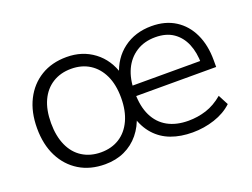

<svg xmlns="http://www.w3.org/2000/svg" viewBox="-83 -670 1115 850"><g transform="rotate(-20 474.0 -244.5)"><path d="M286 8Q216 8 164.5 -23.5Q113 -55 84.5 -111.5Q56 -168 56 -245Q56 -321 84.5 -377.5Q113 -434 164.5 -465.5Q216 -497 286 -497Q360 -497 414.5 -456Q469 -415 490 -342H478Q499 -415 554 -456Q609 -497 686 -497Q751 -497 797.5 -467.5Q844 -438 869 -385Q894 -332 894 -261V-229H497V-278H855L837 -264Q837 -318 820 -358.5Q803 -399 769.5 -422Q736 -445 685 -445Q633 -445 595 -420.5Q557 -396 537 -353Q517 -310 517 -252V-244Q517 -180 538.5 -136Q560 -92 600.5 -69.5Q641 -47 698 -47Q742 -47 782.5 -60Q823 -73 861 -105L886 -57Q852 -25 802 -8.5Q752 8 698 8Q642 8 597.5 -8.5Q553 -25 522 -59.5Q491 -94 476 -145H489Q476 -100 447.5 -65Q419 -30 378 -11Q337 8 286 8ZM287 -48Q337 -48 374 -71.5Q411 -95 431.5 -139.5Q452 -184 452 -245Q452 -307 431.5 -350.5Q411 -394 374 -417.5Q337 -441 287 -441Q237 -441 199.5 -417.5Q162 -394 142 -350.5Q122 -307 122 -245Q122 -184 142 -139.5Q162 -95 199.5 -71.5Q237 -48 287 -48Z"/></g></svg>

Font: Nunito Sans 10pt Light
Style: Regular
Weight: 300
Designer: Vernon Adams
Foundry: Vernon Adams
Version: Version 3.101;gftools[0.9.27]